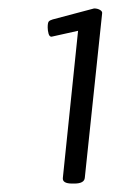

<svg xmlns="http://www.w3.org/2000/svg" viewBox="-20 -783 320 455"><path d="M151 -348Q127 -348 129 -362L165 -710L102 -696Q97 -696 95 -703.5Q93 -711 93 -718Q93 -729 95.5 -732Q98 -735 105 -737L203 -763Q211 -763 217 -759.5Q223 -756 222 -751L181 -362Q180 -348 156 -348Z"/></svg>

Font: Asap Condensed Condensed Regular
Style: Italic
Weight: 400
Width: 3
Italic angle: -6°
Designer: Pablo Cosgaya
Foundry: Omnibus-Type
Version: Version 3.001; ttfautohint (v1.8.4.7-5d5b)